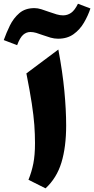

<svg xmlns="http://www.w3.org/2000/svg" viewBox="-111 -1005 506 1032"><path d="M74.2 -961.4Q91.8 -961.4 111.1 -955.3Q130.4 -949.2 153.3 -940.9Q175.3 -933.1 193.6 -927.7Q211.9 -922.4 228 -922.4Q251.5 -922.4 271 -935.8Q290.5 -949.2 308.1 -984.9L375 -959.5Q362.3 -920.9 340.3 -883.3Q318.4 -845.7 284.4 -821.3Q250.5 -796.9 201.2 -796.9Q181.2 -796.9 160.6 -802.7Q140.1 -808.6 118.7 -816.4Q99.6 -823.7 83.3 -828.4Q66.9 -833 52.2 -833Q30.8 -833 13.4 -817.9Q-3.9 -802.7 -19 -762.2L-90.8 -789.6Q-77.1 -828.1 -57.9 -867.7Q-38.6 -907.2 -7.1 -934.3Q24.4 -961.4 74.2 -961.4ZM202.6 -738.8Q225.1 -619.1 234.9 -516.8Q244.6 -414.6 244.6 -330.1Q244.6 -214.8 219.2 -131.3Q193.8 -47.9 133.8 7.3L42 -38.6Q59.1 -80.6 68.1 -125.7Q77.1 -170.9 77.1 -235.8Q77.1 -283.7 73.5 -333.5Q69.8 -383.3 59.8 -449Q49.8 -514.6 30.8 -610.4Z"/></svg>

Font: Pinar-DS4-FD ExtraBold
Style: Regular
Weight: 800
Designer: Amin Abedi
Version: Version 3.000